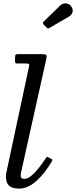

<svg xmlns="http://www.w3.org/2000/svg" viewBox="-20 -1098 447 1128"><path d="M251 -747 103.5 -84Q102.5 -80 102 -75Q101.5 -70 101.5 -66Q101.5 -47 123 -47Q141 -47 161.8 -63.5Q182.5 -80 204.2 -106.8Q226 -133.5 245.5 -163Q251.5 -172 254 -175Q256.5 -178 266.5 -172.5L277 -167Q286 -162.5 287.5 -160Q289 -157.5 284 -149Q243.5 -79.5 193.8 -34.8Q144 10 91 10Q52.5 10 33.5 -7Q14.5 -24 14.5 -61.5Q14.5 -73 17.5 -85L150.5 -707Q153.5 -720.5 149 -722.8Q144.5 -725 128.5 -725H82.5Q74 -725 71.2 -728Q68.5 -731 68.5 -739V-761Q68.5 -773 71.8 -776.5Q75 -780 86.5 -780H220.5Q248.5 -780 252.2 -774.5Q256 -769 251 -747ZM400 -1058Q411 -1039.5 405.2 -1024.2Q399.5 -1009 386.5 -1001.5L272.5 -935Q266 -931 262.2 -930.8Q258.5 -930.5 253 -936.5L236 -954.5Q228 -963 236 -970.5L334 -1066Q348 -1080 369 -1077.8Q390 -1075.5 400 -1058Z"/></svg>

Font: Besley
Style: Italic
Weight: 400
Italic angle: -13°
Designer: Owen Earl
Foundry: indestructible type*
Version: Version 4.000; ttfautohint (v1.8.4.7-5d5b)